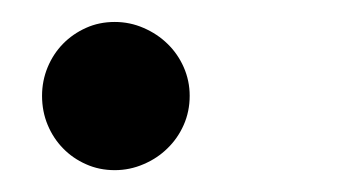

<svg xmlns="http://www.w3.org/2000/svg" viewBox="-20 -142 320 174"><path d="M151.9 -55.2Q151.9 -41 146.5 -28.8Q141.1 -16.6 131.8 -7.6Q122.6 1.5 110.1 6.8Q97.7 12.2 84 12.2Q69.8 12.2 57.9 6.8Q45.9 1.5 37.1 -7.6Q28.3 -16.6 23.2 -28.8Q18.1 -41 18.1 -55.2Q18.1 -68.8 23.2 -81.1Q28.3 -93.3 37.1 -102.3Q45.9 -111.3 57.9 -116.7Q69.8 -122.1 84 -122.1Q97.7 -122.1 110.1 -116.7Q122.6 -111.3 131.8 -102.3Q141.1 -93.3 146.5 -81.1Q151.9 -68.8 151.9 -55.2Z"/></svg>

Font: Charis SIL Eur
Style: Italic
Weight: 400
Italic angle: -11°
Foundry: SIL International
Version: Version 5.000